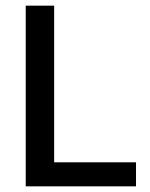

<svg xmlns="http://www.w3.org/2000/svg" viewBox="-20 -659 530 679"><path d="M171.5 -639V0H71V-639ZM126 0V-85H461V0Z"/></svg>

Font: Anek Devanagari Medium Medium
Style: Regular
Weight: 500
Version: Version 1.003